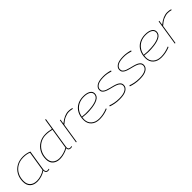

<svg xmlns="http://www.w3.org/2000/svg" viewBox="363 -2243 3755 3755"><g transform="rotate(-45 2240.5 -365.0)"><path d="M541 10Q513 10 496.5 -9Q480 -28 479 -62Q434 -30 371.5 -10Q309 10 251 10Q152 10 97.5 -42Q43 -94 43 -190Q43 -293 87 -372Q131 -451 209.5 -495.5Q288 -540 393 -540Q439 -540 484.5 -530.5Q530 -521 565 -504Q544 -376 528.5 -279Q513 -182 504.5 -127Q496 -72 496 -69Q496 -7 545 -7Q564 -7 580 -14L583 2Q564 10 541 10ZM477 -81 543 -493Q483 -522 385 -522Q291 -522 218.5 -480.5Q146 -439 104.5 -364.5Q63 -290 63 -192Q63 -104 113 -56.5Q163 -9 254 -9Q310 -9 370.5 -28.5Q431 -48 477 -81Z M1172 10Q1108 10 1104 -55Q1077 -37 1038 -22.5Q999 -8 956 1Q913 10 874 10Q784 10 727.5 -39Q671 -88 671 -184Q671 -289 716 -369Q761 -449 838.5 -494.5Q916 -540 1015 -540Q1066 -540 1104.5 -533.5Q1143 -527 1175 -519L1210 -740H1229Q1221 -691 1210.5 -623Q1200 -555 1187.5 -479Q1175 -403 1163.5 -330Q1152 -257 1142.5 -197Q1133 -137 1127.5 -100.5Q1122 -64 1122 -62Q1122 -7 1171 -7Q1189 -7 1205 -14L1210 2Q1190 10 1172 10ZM877 -9Q935 -9 996 -27Q1057 -45 1104 -74L1172 -501Q1142 -508 1102.5 -515Q1063 -522 1008 -522Q941 -522 883.5 -496.5Q826 -471 782.5 -425.5Q739 -380 715 -319Q691 -258 691 -186Q691 -100 742.5 -54.5Q794 -9 877 -9Z M1424 -530 1409 -435Q1479 -491 1536.5 -515.5Q1594 -540 1649 -540Q1679 -540 1705.5 -535.5Q1732 -531 1749 -525L1742 -508Q1722 -514 1697 -517.5Q1672 -521 1649 -521Q1596 -521 1535.5 -495Q1475 -469 1405 -406L1341 0H1323L1406 -530Z M2211 -40Q2157 -16 2096 -3Q2035 10 1974 10Q1863 10 1799 -49Q1735 -108 1735 -206Q1735 -309 1775.5 -384Q1816 -459 1889.5 -499.5Q1963 -540 2061 -540Q2153 -540 2207 -508Q2261 -476 2261 -417Q2261 -342 2182 -301Q2103 -260 1955 -251Q1904 -247 1852 -249.5Q1800 -252 1757 -258Q1753 -233 1753 -206Q1753 -117 1813 -62.5Q1873 -8 1975 -8Q2088 -8 2205 -57ZM2059 -522Q1980 -522 1917.5 -492Q1855 -462 1814 -406.5Q1773 -351 1759 -275Q1804 -269 1855.5 -267.5Q1907 -266 1959 -270Q2093 -278 2167.5 -314.5Q2242 -351 2242 -414Q2242 -466 2193 -494Q2144 -522 2059 -522Z M2287 -31 2296 -51Q2336 -34 2397 -21.5Q2458 -9 2531 -9Q2642 -9 2701 -43Q2760 -77 2760 -131Q2760 -167 2738.5 -189.5Q2717 -212 2682 -226.5Q2647 -241 2605.5 -251.5Q2564 -262 2522 -273Q2480 -284 2445 -299Q2410 -314 2388.5 -338.5Q2367 -363 2367 -401Q2367 -462 2427.5 -501Q2488 -540 2614 -540Q2661 -540 2713 -531.5Q2765 -523 2802 -510L2795 -491Q2756 -504 2709.5 -513Q2663 -522 2609 -522Q2497 -522 2441.5 -488.5Q2386 -455 2386 -403Q2386 -368 2407 -346Q2428 -324 2463 -310.5Q2498 -297 2540 -286.5Q2582 -276 2624 -265Q2666 -254 2701 -238.5Q2736 -223 2757.5 -197.5Q2779 -172 2779 -133Q2779 -70 2715.5 -30Q2652 10 2525 10Q2452 10 2391 -2.5Q2330 -15 2287 -31Z M2842 -31 2851 -51Q2891 -34 2952 -21.5Q3013 -9 3086 -9Q3197 -9 3256 -43Q3315 -77 3315 -131Q3315 -167 3293.5 -189.5Q3272 -212 3237 -226.5Q3202 -241 3160.5 -251.5Q3119 -262 3077 -273Q3035 -284 3000 -299Q2965 -314 2943.5 -338.5Q2922 -363 2922 -401Q2922 -462 2982.5 -501Q3043 -540 3169 -540Q3216 -540 3268 -531.5Q3320 -523 3357 -510L3350 -491Q3311 -504 3264.5 -513Q3218 -522 3164 -522Q3052 -522 2996.5 -488.5Q2941 -455 2941 -403Q2941 -368 2962 -346Q2983 -324 3018 -310.5Q3053 -297 3095 -286.5Q3137 -276 3179 -265Q3221 -254 3256 -238.5Q3291 -223 3312.5 -197.5Q3334 -172 3334 -133Q3334 -70 3270.5 -30Q3207 10 3080 10Q3007 10 2946 -2.5Q2885 -15 2842 -31Z M3922 -40Q3868 -16 3807 -3Q3746 10 3685 10Q3574 10 3510 -49Q3446 -108 3446 -206Q3446 -309 3486.5 -384Q3527 -459 3600.5 -499.5Q3674 -540 3772 -540Q3864 -540 3918 -508Q3972 -476 3972 -417Q3972 -342 3893 -301Q3814 -260 3666 -251Q3615 -247 3563 -249.5Q3511 -252 3468 -258Q3464 -233 3464 -206Q3464 -117 3524 -62.5Q3584 -8 3686 -8Q3799 -8 3916 -57ZM3770 -522Q3691 -522 3628.5 -492Q3566 -462 3525 -406.5Q3484 -351 3470 -275Q3515 -269 3566.5 -267.5Q3618 -266 3670 -270Q3804 -278 3878.5 -314.5Q3953 -351 3953 -414Q3953 -466 3904 -494Q3855 -522 3770 -522Z M4156 -530 4141 -435Q4211 -491 4268.5 -515.5Q4326 -540 4381 -540Q4411 -540 4437.5 -535.5Q4464 -531 4481 -525L4474 -508Q4454 -514 4429 -517.5Q4404 -521 4381 -521Q4328 -521 4267.5 -495Q4207 -469 4137 -406L4073 0H4055L4138 -530Z"/></g></svg>

Font: Georama Extended Thin
Style: Italic
Weight: 100
Width: 7
Italic angle: -9°
Designer: Jean-Baptiste Levee
Foundry: Production Type
Version: Version 1.000